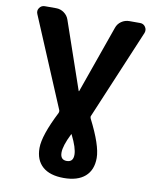

<svg xmlns="http://www.w3.org/2000/svg" viewBox="-101 -806 891 1111"><g transform="rotate(10 344.0 -250.0)"><path d="M349 -25Q313 47 313 87Q313 130 351 130Q389 130 389 87Q389 47 353 -25Q353 -27 351 -27Q349 -27 349 -25ZM258 -151 36 -678Q28 -697 39.5 -713.5Q51 -730 71 -730H138Q163 -730 184 -715Q205 -700 213 -676L349 -281Q349 -280 351 -280Q352 -280 352 -281L492 -677Q500 -701 521 -715.5Q542 -730 568 -730H631Q651 -730 662 -713.5Q673 -697 666 -678L444 -151Q441 -145 445 -136Q519 9 519 83Q519 154 475.5 192Q432 230 350.5 230Q269 230 226 192Q183 154 183 83Q183 9 257 -136Q260 -145 258 -151Z"/></g></svg>

Font: Rounded Mplus 1c ExtraBold
Style: Regular
Weight: 800
Version: Version 1.059.20150529